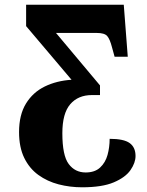

<svg xmlns="http://www.w3.org/2000/svg" viewBox="-20 -556 625 816"><path d="M329 240Q277 240 229 227.5Q181 215 143 187.5Q105 160 83 115Q61 70 61 5Q61 -68 90.5 -116Q120 -164 170.5 -188.5Q221 -213 284 -217L91 -445V-536H506L523 -315H467L456 -355Q447 -390 435.5 -403Q424 -416 391 -416H218L405 -193V-152H371Q312 -152 278.5 -113Q245 -74 245 10Q245 105 272 141Q299 177 344 177Q383 177 405.5 156Q428 135 437 102.5Q446 70 446 34Q506 34 531 52Q556 70 556 107Q556 136 534.5 167Q513 198 463.5 219Q414 240 329 240Z"/></svg>

Font: Noto Serif SemiCondensed Black
Style: Regular
Weight: 900
Width: 4
Designer: Monotype Design Team
Foundry: Monotype Imaging Inc.
Version: Version 2.014; ttfautohint (v1.8.4.7-5d5b)